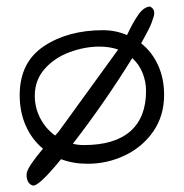

<svg xmlns="http://www.w3.org/2000/svg" viewBox="-20 -498 560 585"><path d="M480 -209Q480 -145 447 -97.5Q414 -50 360.5 -24.5Q307 1 247 1Q203 1 166 -13Q96 73 79 67Q70 64 65.5 55.5Q61 47 61 37Q61 30 62 27Q68 6 111 -45Q77 -73 58.5 -115Q40 -157 40 -208Q40 -308 113.5 -357Q187 -406 294 -406Q333 -406 367 -391Q384 -428 401 -452.5Q418 -477 437 -478Q450 -472 450 -458Q450 -450 442 -429Q437 -414 410 -366Q443 -340 461.5 -299.5Q480 -259 480 -209ZM148 -85 158 -96 340 -347Q315 -356 283 -356Q238 -356 192 -339Q146 -322 116 -288Q86 -254 86 -206Q86 -170 102.5 -138Q119 -106 148 -85ZM425 -221Q425 -249 414.5 -275.5Q404 -302 383 -321Q298 -184 202 -60Q217 -56 236 -56Q329 -56 377 -98Q425 -140 425 -221Z"/></svg>

Font: Indie Flower
Style: Regular
Weight: 400
Designer: Kimberly Geswein
Foundry: Kimberly Geswein
Version: Version 2.000